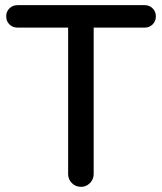

<svg xmlns="http://www.w3.org/2000/svg" viewBox="-20 -720 627 744"><path d="M244 -613H48Q29 -613 16.5 -625.5Q4 -638 4 -657Q4 -675 16.5 -687.5Q29 -700 48 -700H541Q559 -700 571.5 -687.5Q584 -675 584 -657Q584 -638 571.5 -625.5Q559 -613 541 -613H343V-46Q343 -25 328.5 -10.5Q314 4 294 4Q273 4 258.5 -10.5Q244 -25 244 -46Z"/></svg>

Font: Sepalumica Med
Style: Regular
Weight: 500
Designer: Julieta Ulanovsky
Foundry: Julieta Ulanovsky
Version: Version 7.200